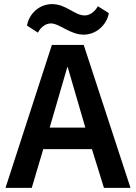

<svg xmlns="http://www.w3.org/2000/svg" viewBox="-20 -916 663 936"><path d="M6.8 0H134.8L190.9 -189H428.2L486.8 0H616.2L388.2 -696.8H232.9ZM222.2 -293.9 308.1 -588.9H310.1L396 -293.9ZM165 -756.8C165 -756.8 184.1 -799.8 227.1 -801.8C270 -802.7 322.3 -745.1 392.1 -747.1C461.9 -750 504.9 -809.1 510.3 -852.1L457 -885.7C457 -885.7 436 -842.8 395 -840.8C344.2 -838.9 302.2 -897.9 230 -896C158.2 -893.1 117.2 -834 111.8 -791Z"/></svg>

Font: Doppio One
Style: Regular
Weight: 400
Designer: Szymon Celej
Foundry: Sorkin Type Co
Version: Version 1.002